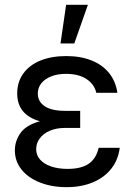

<svg xmlns="http://www.w3.org/2000/svg" viewBox="-20 -771 556 801"><path d="M146.5 -265.1Q51.8 -292 51.8 -380.9Q51.8 -429.2 77.4 -464.6Q103 -500 149.2 -518.6Q195.3 -537.1 255.9 -537.1Q316.4 -537.1 362.1 -518.8Q407.7 -500.5 435.3 -466.1Q462.9 -431.6 469.7 -383.8H381.8Q373.5 -419.9 340.6 -441.4Q307.6 -462.9 255.9 -462.9Q220.2 -462.9 193.6 -452.4Q167 -441.9 152.3 -423.3Q137.7 -404.8 137.7 -380.9Q137.7 -347.2 166.5 -327.9Q195.3 -308.6 251 -308.6H314.5V-237.3H251Q215.3 -237.3 188 -225.6Q160.6 -213.9 145.8 -193.6Q130.9 -173.3 130.9 -148.4Q130.9 -124 147 -105.5Q163.1 -86.9 192.9 -76.7Q222.7 -66.4 261.7 -66.4Q318.8 -66.4 350.1 -87.9Q381.3 -109.4 391.6 -154.3H479.5Q473.6 -105 444.8 -67.9Q416 -30.8 367.9 -10.5Q319.8 9.8 257.8 9.8Q196.3 9.8 147 -9.5Q97.7 -28.8 69.8 -63.7Q42 -98.6 42 -143.6Q42 -183.1 65.7 -216.3Q89.4 -249.5 146.5 -265.1ZM255.9 -751H346.7L290 -589.8H232.4Z"/></svg>

Font: Pretendard Std
Style: Regular
Weight: 400
Designer: Base glyphs from Inter by Rasmus Andersson; Hangeul glyphs from Noto Sans CJK(Source Han Sans) by Jang Soo-young and Kan
Foundry: Kil Hyung-jin
Version: Version 1.309